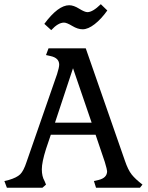

<svg xmlns="http://www.w3.org/2000/svg" viewBox="-35 -876 693 896"><path d="M263.7 -770.5Q276.4 -770.5 302.2 -754.9Q328.1 -739.3 350.6 -739.3Q376 -739.3 406.7 -763.2Q437.5 -787.1 465.8 -827.1L435.5 -856.4Q397.5 -819.3 373 -819.3Q360.4 -819.3 334.5 -835.4Q308.6 -851.6 288.1 -851.6Q236.3 -851.6 171.9 -764.6L204.1 -735.4Q236.3 -770.5 263.7 -770.5ZM305.7 -557.6 392.6 -303.7H221.7ZM163.1 0 179.7 -14.6 172.9 -31.2Q160.2 -52.7 160.2 -85.9Q160.2 -119.1 179.7 -180.7L202.1 -247.1H411.1L454.1 -120.1Q464.8 -84 464.8 -77.1Q464.8 -45.9 424.8 -36.1L403.3 -31.2L413.1 0H618.2L629.9 -14.6Q596.7 -40 579.6 -61.5Q562.5 -83 547.9 -126L365.2 -650.4H191.4L179.7 -619.1L201.2 -614.3Q241.2 -605.5 241.2 -574.2Q241.2 -561.5 231.4 -530.3L88.9 -120.1Q75.2 -78.1 59.1 -62.5Q43 -46.9 5.9 -36.1L-14.6 -31.2L-2.9 0Z"/></svg>

Font: Kurale
Style: Regular
Weight: 400
Version: 1.0; ttfautohint (v1.3)